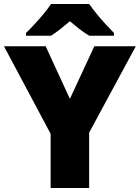

<svg xmlns="http://www.w3.org/2000/svg" viewBox="-20 -947 704 967"><path d="M332 -449 455 -714H664L429 -279V0H235V-273L0 -714H210ZM429 -927Q445 -904 467.5 -876.5Q490 -849 513.5 -823.5Q537 -798 554 -781V-767H430Q404 -782 381 -800Q358 -818 332 -840Q306 -818 284.5 -801Q263 -784 237 -767H111V-781Q130 -799 153.5 -824.5Q177 -850 199.5 -877Q222 -904 237 -927Z"/></svg>

Font: Noto Sans Black
Style: Regular
Weight: 900
Designer: Monotype Design Team
Foundry: Monotype Imaging Inc.
Version: Version 2.007